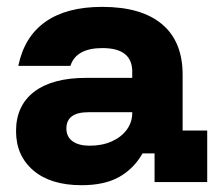

<svg xmlns="http://www.w3.org/2000/svg" viewBox="-20 -530 640 559"><path d="M217.5 9.2Q127.5 9.2 77.1 -33.8Q26.7 -76.7 26.7 -148.3Q26.7 -222.5 79.6 -262.9Q132.5 -303.3 230.8 -303.3H365V-321.7Q365 -390 278.3 -390Q201.7 -390 185 -338.3H33.3Q50.8 -423.3 112.5 -466.7Q174.2 -510 277.5 -510Q391.7 -510 451.7 -459.6Q511.7 -409.2 511.7 -312.5V-150H583.3V0H430V-83.3H395Q369.2 -38.3 326.7 -14.6Q284.2 9.2 217.5 9.2ZM240.8 -105.8Q277.5 -105.8 305.4 -118.3Q333.3 -130.8 349.2 -152.5Q365 -174.2 365 -200.8V-203.3H237.5Q173.3 -203.3 173.3 -155.8Q173.3 -131.7 191.2 -118.8Q209.2 -105.8 240.8 -105.8Z"/></svg>

Font: Funnel Display ExtraBold
Style: Regular
Weight: 800
Designer: NORD ID, Kristian Moeller
Foundry: Dicotype
Version: Version 1.000